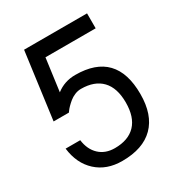

<svg xmlns="http://www.w3.org/2000/svg" viewBox="-173 -826 902 967"><g transform="rotate(-30 277.5 -342.5)"><path d="M475.1 -709V-622.1H183.1L157.7 -433.1Q205.1 -470.2 268.1 -470.2Q504.9 -470.2 504.9 -223.1Q504.9 -102.5 441.9 -39.3Q378.9 23.9 257.8 23.9Q167.5 23.9 109.9 -28.8Q52.2 -81.5 41 -172.9H126Q133.3 -116.2 168 -83.5Q202.6 -50.8 257.8 -50.8Q336.4 -50.8 378.2 -94.5Q419.9 -138.2 419.9 -223.1Q419.9 -307.6 378.2 -351.3Q336.4 -395 257.8 -395Q239.7 -395 221.7 -387.5Q203.6 -379.9 190.7 -369.1Q177.7 -358.4 167.2 -347.7Q156.7 -336.9 151.4 -329.1L146 -321.8H143.1H90.8H57.1L108.9 -709H180.2H194.8Z"/></g></svg>

Font: Miedinger*
Style: Book
Weight: 400
Version: Version 001.000